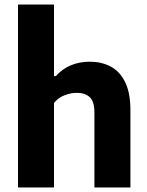

<svg xmlns="http://www.w3.org/2000/svg" viewBox="-20 -828 651 848"><path d="M59.5 0V-808H218.5V-492H226.5Q284 -555.5 377.5 -555.5Q427.5 -555.5 468 -534.5Q508.5 -513.5 532.2 -466.2Q556 -419 556 -341V0H397V-330.5Q397 -380.5 376 -399.2Q355 -418 319.5 -418Q292.5 -418 265 -407.2Q237.5 -396.5 218.5 -373.5V0Z"/></svg>

Font: Encode Sans
Style: Bold
Weight: 700
Designer: Multiple Designers
Foundry: Impallari Type
Version: Version 3.002; ttfautohint (v1.8.3) -l 8 -r 50 -G 200 -x 14 